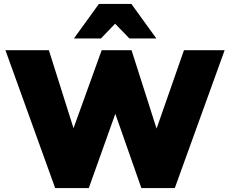

<svg xmlns="http://www.w3.org/2000/svg" viewBox="-20 -962 1177 982"><path d="M357.9 -765.1 485.8 -941.9H651.9L779.8 -765.1H642.1L568.8 -840.8L496.1 -765.1ZM262.2 0 7.8 -705.1H230L356 -306.2L500 -705.1H652.8L780.8 -304.2L920.9 -705.1H1128.9L874 0H703.1L569.8 -379.9L434.1 0Z"/></svg>

Font: Mulish ExtraBlack
Style: Regular
Weight: 1000
Designer: Vernon Adams
Foundry: Vernon Adams
Version: Version 3.603; ttfautohint (v1.8.3)